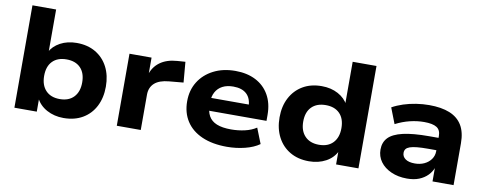

<svg xmlns="http://www.w3.org/2000/svg" viewBox="-61 -998 3293 1302"><g transform="rotate(10 1585.0 -347.0)"><path d="M413 11Q349 11 297.5 -17Q246 -45 222 -95H228V0H74V-705H237V-408H230Q253 -453 302 -479.5Q351 -506 415 -506Q490 -506 545 -473.5Q600 -441 630 -383Q660 -325 660 -248Q660 -171 630 -112.5Q600 -54 544.5 -21.5Q489 11 413 11ZM366 -111Q428 -111 462.5 -147.5Q497 -184 497 -248Q497 -313 462.5 -348.5Q428 -384 366 -384Q304 -384 269.5 -348.5Q235 -313 235 -248Q235 -184 269.5 -147.5Q304 -111 366 -111Z M779 0V-496H931V-371H925Q942 -431 988 -465Q1034 -499 1106 -504L1162 -508L1174 -367L1076 -358Q1009 -352 976.5 -322.5Q944 -293 944 -243V0Z M1538 11Q1438 11 1366.5 -20.5Q1295 -52 1257.5 -110Q1220 -168 1220 -247Q1220 -323 1256 -381Q1292 -439 1357 -472.5Q1422 -506 1508 -506Q1588 -506 1647.5 -475.5Q1707 -445 1740 -387.5Q1773 -330 1773 -250V-209H1352V-297H1654L1637 -280Q1636 -339 1604 -369Q1572 -399 1512 -399Q1468 -399 1437.5 -383Q1407 -367 1390.5 -337Q1374 -307 1374 -264V-253Q1374 -204 1391.5 -172.5Q1409 -141 1447 -125.5Q1485 -110 1546 -110Q1595 -110 1640.5 -120.5Q1686 -131 1719 -153L1761 -47Q1722 -19 1662 -4Q1602 11 1538 11Z M2103 11Q2028 11 1972.5 -21.5Q1917 -54 1886.5 -112.5Q1856 -171 1856 -248Q1856 -325 1886.5 -383Q1917 -441 1972 -473.5Q2027 -506 2102 -506Q2166 -506 2215 -479.5Q2264 -453 2287 -408H2279V-705H2443V0H2289V-95H2294Q2270 -44 2219 -16.5Q2168 11 2103 11ZM2151 -111Q2213 -111 2247.5 -147.5Q2282 -184 2282 -248Q2282 -313 2247.5 -348.5Q2213 -384 2151 -384Q2089 -384 2054 -348.5Q2019 -313 2019 -248Q2019 -184 2054 -147.5Q2089 -111 2151 -111Z M2778 11Q2717 11 2669 -10.5Q2621 -32 2594.5 -68.5Q2568 -105 2568 -152Q2568 -202 2598.5 -234Q2629 -266 2697 -282Q2765 -298 2879 -298H2961V-213H2884Q2840 -213 2809.5 -210Q2779 -207 2760.5 -200.5Q2742 -194 2734 -183.5Q2726 -173 2726 -157Q2726 -131 2748.5 -115Q2771 -99 2813 -99Q2849 -99 2878 -112.5Q2907 -126 2924.5 -150.5Q2942 -175 2942 -206V-311Q2942 -352 2914.5 -369.5Q2887 -387 2828 -387Q2780 -387 2730.5 -375Q2681 -363 2632 -338L2590 -446Q2624 -465 2665.5 -478.5Q2707 -492 2752.5 -499Q2798 -506 2842 -506Q2926 -506 2983 -483Q3040 -460 3069 -412Q3098 -364 3098 -288V0H2953V-102H2957Q2945 -67 2920.5 -42Q2896 -17 2861 -3Q2826 11 2778 11Z"/></g></svg>

Font: Nunito Sans 10pt SemiExpanded ExtraBold
Style: Regular
Weight: 800
Width: 6
Designer: Vernon Adams
Foundry: Vernon Adams
Version: Version 3.101;gftools[0.9.27]